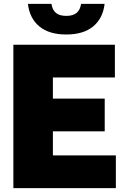

<svg xmlns="http://www.w3.org/2000/svg" viewBox="-20 -971 650 991"><path d="M253 -169H578V0H49V-740H573V-571H253V-462H520.5V-293H253ZM124 -951H245.5Q250.5 -919 269.2 -904Q288 -889 322 -889Q356 -889 374.8 -904Q393.5 -919 398.5 -951H520Q511 -876 460.8 -834.5Q410.5 -793 322 -793Q233.5 -793 183.2 -834.5Q133 -876 124 -951Z"/></svg>

Font: Encode Sans SemiCondensed Black
Style: Regular
Weight: 900
Width: 4
Designer: Multiple Designers
Foundry: Impallari Type
Version: Version 2.000